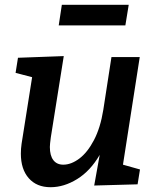

<svg xmlns="http://www.w3.org/2000/svg" viewBox="-20 -770 652 801"><path d="M493 -83 564 -63 554 -1 373 4 396 -124Q357 -57 302 -23Q247 11 191 11Q133 11 100 -26.5Q67 -64 67 -129Q67 -149 70 -170L114 -448L45 -466L55 -529L246 -536L192 -197Q188 -167 188 -157Q188 -121 202.5 -102Q217 -83 244 -83Q277 -83 311 -108.5Q345 -134 372 -185.5Q399 -237 411 -312L445 -532H563ZM238 -750H517L503 -664H225Z"/></svg>

Font: Bitter Pro SemiBold
Style: Italic
Weight: 600
Italic angle: -9°
Designer: Sol Matas, and Bitter project Authors
Foundry: Sol Matas
Version: Version 1.010